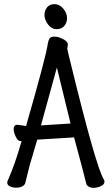

<svg xmlns="http://www.w3.org/2000/svg" viewBox="-20 -894 540 928"><path d="M432 14Q409 14 398 -2Q390 -38 338 -230L160 -219Q151 -186 124 -97L102 -9Q94 13 56 13Q42 13 28.5 7Q15 1 15 -12Q15 -17 19 -25Q53 -101 84 -211Q85 -211 85 -212H81Q69 -212 62 -223Q55 -234 50.5 -246.5Q46 -259 46 -270Q46 -291 65 -291L106 -285Q204 -626 211 -683Q214 -700 220 -708.5Q226 -717 243 -717Q260 -717 281 -707Q302 -697 306 -686Q308 -684 308 -679Q308 -674 306.5 -668.5Q305 -663 305 -659Q305 -655 321 -591Q443 -91 481 -28Q485 -23 485 -17Q485 -2 467 6Q449 14 432 14ZM178 -288 321 -297 264 -530 255 -568ZM253 -753Q229 -753 212 -776Q195 -799 195 -821Q195 -843 207.5 -858.5Q220 -874 244 -874Q268 -874 286 -852Q304 -830 304 -807Q304 -784 290.5 -768.5Q277 -753 253 -753Z"/></svg>

Font: LXGW WenKai Mono Medium
Style: Regular
Weight: 500
Monospace: yes
Designer: LXGW / Fontworks Inc.
Foundry: LXGW / Fontworks Inc.
Version: Version 1.520; June 14, 2025